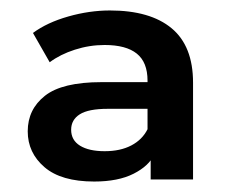

<svg xmlns="http://www.w3.org/2000/svg" viewBox="-20 -769 448 367"><path d="M268 -426V-490L262 -502V-615Q262 -650 241.5 -666.5Q221 -683 180 -683Q151 -683 123 -674Q95 -665 75 -650L43 -706Q70 -726 110.5 -737.5Q151 -749 190 -749Q267 -749 308 -715Q349 -681 349 -611V-426ZM160 -422Q97 -422 65 -449.5Q33 -477 33 -518Q33 -560 66 -586Q99 -612 174 -612H273V-561H186Q149 -561 132.5 -550.5Q116 -540 116 -521Q116 -501 133 -490.5Q150 -480 180 -480Q210 -480 231 -491Q252 -502 262 -522L275 -474Q265 -452 235.5 -437Q206 -422 160 -422Z"/></svg>

Font: MOST Montserrat SemiBold
Style: Regular
Weight: 600
Designer: Julieta Ulanovsky
Foundry: Julieta Ulanovsky
Version: Version 8.000;March 11, 2024;FontCreator 15.0.0.2926 64-bit